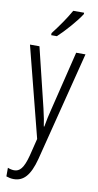

<svg xmlns="http://www.w3.org/2000/svg" viewBox="-108 -810 559 1097"><g transform="rotate(10 171.5 -262.0)"><path d="M287 -757V-765H224C196 -716 165 -671 124 -618V-606H157C197 -643 258 -711 287 -757ZM14 -532 148 -8 123 93C103 169 81 191 49 191C38 191 24 188 12 183V233C27 238 40 241 55 241C112 241 149 202 175 103L336 -532H282L198 -188C189 -154 183 -124 176 -85H173C169 -113 165 -136 153 -187L69 -532Z"/></g></svg>

Font: Noto Sans Lao Looped ExtraCondensed Light
Style: Regular
Weight: 300
Width: 2
Designer: Mark Frömberg, Ben Mitchell
Foundry: The Fontpad Ltd
Version: Version 1.002